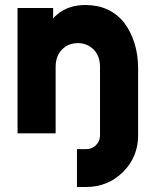

<svg xmlns="http://www.w3.org/2000/svg" viewBox="-20 -532 614 766"><path d="M531 0V-258Q531 -314 516.5 -360Q502 -406 475 -442Q418 -512 321 -512Q252 -512 208 -474Q204 -470 199.5 -466.5Q195 -463 192 -458V-500H50V0H202V-265Q202 -308 227 -334Q252 -360 291 -360Q328 -360 354 -334Q379 -308 379 -265V0ZM379 0V8Q379 31 363 47Q347 63 324 63H287V214H324Q410 214 471 154Q531 94 531 8V0Z"/></svg>

Font: Unageo
Style: ExtraBold
Weight: 800
Designer: Richard Sepsi
Foundry: Richard Sepsi
Version: Version 2.000